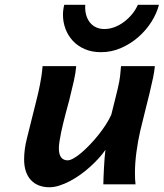

<svg xmlns="http://www.w3.org/2000/svg" viewBox="-20 -769 683 801"><path d="M411.1 0Q411.1 -9.8 411.9 -28.8Q412.6 -47.9 413.8 -69.3Q415 -90.8 416.5 -111.1Q418 -131.3 419.9 -144Q408.7 -127.4 392.6 -109.6Q376.5 -91.8 357.2 -74.2Q337.9 -56.6 316.2 -41Q294.4 -25.4 272.2 -13.7Q250 -2 228 5.1Q206.1 12.2 186 12.2Q162.6 12.2 143.1 4.9Q123.5 -2.4 109.6 -17.1Q95.7 -31.7 88.1 -53.5Q80.6 -75.2 80.6 -104.5Q80.6 -124 83.5 -146.7Q86.4 -169.4 93.3 -195.8L128.9 -338.4Q134.8 -361.3 139.2 -380.4Q143.6 -399.4 147 -417.2Q150.4 -435.1 153.1 -453.1Q155.8 -471.2 157.7 -493.2H297.9Q295.9 -465.8 288.1 -431.4Q280.3 -397 268.1 -347.7Q266.6 -341.8 262.7 -328.1Q258.8 -314.5 254.2 -296.4Q249.5 -278.3 244.4 -257.8Q239.3 -237.3 235.1 -217.3Q231 -197.3 228.3 -179.7Q225.6 -162.1 225.6 -150.4Q225.6 -124 235.4 -112.1Q245.1 -100.1 262.2 -100.1Q272 -100.1 286.9 -108.4Q301.8 -116.7 318.8 -131.1Q335.9 -145.5 354.2 -164.6Q372.6 -183.6 389.6 -204.8Q406.7 -226.1 420.9 -248Q435.1 -270 444.3 -290.5Q454.1 -330.1 460.7 -356.2Q467.3 -382.3 471.4 -399.9Q475.6 -417.5 477.5 -428.7Q479.5 -439.9 480.7 -449.5Q481.9 -459 482.7 -468.8Q483.4 -478.5 484.9 -493.2H626Q624.5 -474.1 618.7 -445.3Q612.8 -416.5 604.2 -381.3Q595.7 -346.2 585.4 -305.7Q575.2 -265.1 564.9 -222.2Q555.2 -180.2 549.1 -134Q543 -87.9 543 -48.8Q543 -34.7 543.5 -22.7Q543.9 -10.7 545.4 0ZM643.1 -749Q634.3 -713.9 612.1 -678.5Q589.8 -643.1 557.9 -615Q525.9 -586.9 485.8 -569.1Q445.8 -551.3 401.4 -551.3Q363.3 -551.3 333.5 -564.2Q303.7 -577.1 283.7 -598.9Q263.7 -620.6 253.2 -648.7Q242.7 -676.8 242.7 -707Q242.7 -727.5 248 -749H335.9Q335.4 -746.1 335.4 -743.2V-737.3Q335.4 -717.8 341.1 -701.4Q346.7 -685.1 356.9 -673.1Q367.2 -661.1 382.1 -654.5Q397 -647.9 415.5 -647.9Q436 -647.9 456.8 -655.5Q477.5 -663.1 496.1 -676.8Q514.6 -690.4 530 -708.7Q545.4 -727.1 555.2 -749Z"/></svg>

Font: Andika New Basic
Style: Bold Italic
Weight: 700
Italic angle: -14°
Designer: Victor Gaultney, Annie Olsen, Pablo Ugerman
Foundry: SIL International
Version: Version 5.500